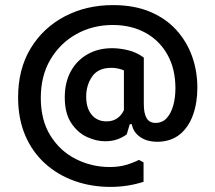

<svg xmlns="http://www.w3.org/2000/svg" viewBox="-20 -624 844 753"><path d="M413 109Q338 109 272 85.5Q206 62 156 16.5Q106 -29 78.5 -94Q51 -159 51 -242Q51 -353 100 -434Q149 -515 233.5 -559.5Q318 -604 423 -604Q506 -604 568 -578Q630 -552 671 -507Q712 -462 733 -404Q754 -346 754 -280Q754 -221 737 -173.5Q720 -126 686.5 -98Q653 -70 602 -68Q558 -67 530 -86.5Q502 -106 497 -137H489L477 -97Q461 -85 440 -77.5Q419 -70 392 -70Q357 -70 320.5 -87Q284 -104 259 -142Q234 -180 234 -242Q234 -301 257.5 -344Q281 -387 323 -411Q365 -435 420 -435Q449 -435 482.5 -427Q516 -419 544 -398V-216Q544 -179 555 -160.5Q566 -142 590 -142Q617 -142 634 -161Q651 -180 659.5 -210.5Q668 -241 668 -278Q668 -354 636.5 -410Q605 -466 549.5 -496Q494 -526 422 -526Q344 -526 280 -490.5Q216 -455 178 -391Q140 -327 140 -240Q140 -153 177.5 -92.5Q215 -32 277 -0.5Q339 31 410 31Q446 31 473.5 23Q501 15 525 3L543 13V89Q481 109 413 109ZM398 -148Q422 -148 439 -159.5Q456 -171 466 -192V-348Q442 -358 417 -358Q365 -358 341.5 -324Q318 -290 318 -245Q318 -200 339.5 -174Q361 -148 398 -148Z"/></svg>

Font: AR One Sans SemiBold
Style: Regular
Weight: 600
Designer: Niteesh Yadav
Foundry: Niteesh Yadav
Version: Version 1.001;gftools[0.9.33]